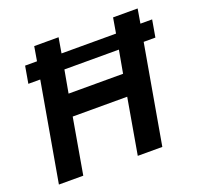

<svg xmlns="http://www.w3.org/2000/svg" viewBox="-122 -835 1008 970"><g transform="rotate(-20 381.5 -350.0)"><path d="M581 -700 567 -618H274L288 -700H157L144 -623H80L64 -531H128L35 0H166L218 -299H511L459 0H591L684 -531H747L763 -623H700L713 -700ZM238 -415 260 -537H553L531 -415Z"/></g></svg>

Font: Fixel Display SemiBold
Style: Italic
Weight: 600
Italic angle: -10°
Designer: AlfaBravo + MacPaw
Foundry: Kyrylo Tkachov, Marchela Mozhyna, Serhii Makarenko, Maria Weinstein, Zakhar Kryvoshyya
Version: Version 1.210;Glyphs 3.2 (3217)